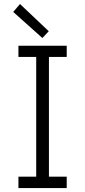

<svg xmlns="http://www.w3.org/2000/svg" viewBox="-20 -951 431 971"><path d="M73.2 -57.6H163.1V-663.1H73.2V-719.7H317.4V-663.1H227.5V-57.6H317.4V0H73.2ZM46.9 -890.6 81.1 -930.7 226.6 -793 194.3 -758.8Z"/></svg>

Font: Reddit Sans Fudge Light
Style: Regular
Weight: 300
Designer: Stephen Hutchings
Foundry: Reddit
Version: Version 1.013